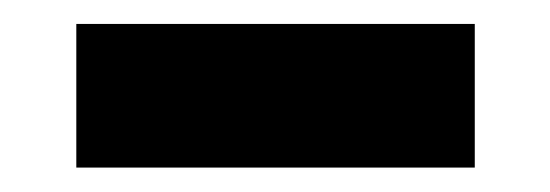

<svg xmlns="http://www.w3.org/2000/svg" viewBox="-20 -374 453 158"><path d="M370.7 -354.3V-236.1H42.8V-354.3Z"/></svg>

Font: Inter Display V
Style: Regular
Weight: 400
Designer: Rasmus Andersson
Foundry: rsms
Version: Version 3.015;git-src